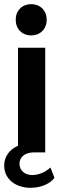

<svg xmlns="http://www.w3.org/2000/svg" viewBox="-27 -728 294 917"><path d="M59 -500V-32C18 -14 -7 20 -7 63C-7 127 47 169 119 169C172 169 215 147 233 121L214 72C190 94 159 108 126 108C91 108 66 86 66 53C66 27 87 1 131 0H189V-500ZM122 -708C78 -708 48 -677 48 -634C48 -590 78 -559 122 -559C166 -559 196 -590 196 -634C196 -677 166 -708 122 -708Z"/></svg>

Font: Gully SemiBold
Style: Regular
Weight: 600
Designer: jaikishan Patel
Foundry: MagicType
Version: Version 1.000;Glyphs 3.2 (3242)